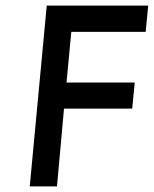

<svg xmlns="http://www.w3.org/2000/svg" viewBox="-20 -664 548 684"><path d="M86 0 146.5 -644H508L499 -550.5H234L217 -370H460L451 -277H208L183 0Z"/></svg>

Font: Karla SemiBold
Style: Italic
Weight: 600
Italic angle: -8°
Designer: Jonathan Pinhorn
Version: Version 2.004;gftools[0.9.33]